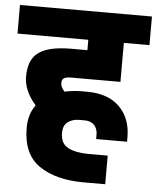

<svg xmlns="http://www.w3.org/2000/svg" viewBox="-63 -719 678 829"><g transform="rotate(5 276.0 -304.5)"><path d="M197 -353Q197 -337 214 -318Q252 -326 287 -326H312Q403 -326 452.5 -276.5Q502 -227 502 -146V-126H368V-146Q368 -171 353 -186.5Q338 -202 312 -202H287Q260 -202 239.5 -187.5Q219 -173 219 -140Q219 -93 252.5 -76Q286 -59 340 -59H424V65H330Q210 65 137.5 15.5Q65 -34 65 -149Q65 -207 95 -248Q43 -308 43 -368Q43 -444 87.5 -474.5Q132 -505 227 -505H297V-550H-10V-674H562V-550H451V-381H237Q216 -381 206.5 -375Q197 -369 197 -353Z"/></g></svg>

Font: Biryani Black
Style: Regular
Weight: 900
Designer: Dan Reynolds and Mathieu Reguer
Foundry: Dan Reynolds and Mathieu Reguer
Version: Version 1.004; ttfautohint (v1.1) -l 5 -r 5 -G 72 -x 0 -D la